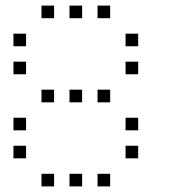

<svg xmlns="http://www.w3.org/2000/svg" viewBox="-20 -693 640 685"><path d="M129 -673Q128 -673 128 -673Q128 -673 128 -672V-629Q128 -628 128 -628Q128 -628 129 -628H172Q173 -628 173 -628Q173 -628 173 -629V-672Q173 -673 173 -673Q173 -673 172 -673ZM229 -673Q228 -673 228 -673Q228 -673 228 -672V-629Q228 -628 228 -628Q228 -628 229 -628H272Q273 -628 273 -628Q273 -628 273 -629V-672Q273 -673 273 -673Q273 -673 272 -673ZM329 -673Q328 -673 328 -673Q328 -673 328 -672V-629Q328 -628 328 -628Q328 -628 329 -628H372Q373 -628 373 -628Q373 -628 373 -629V-672Q373 -673 373 -673Q373 -673 372 -673ZM29 -573Q28 -573 28 -573Q28 -573 28 -572V-529Q28 -528 28 -528Q28 -528 29 -528H72Q73 -528 73 -528Q73 -528 73 -529V-572Q73 -573 73 -573Q73 -573 72 -573ZM429 -573Q428 -573 428 -573Q428 -573 428 -572V-529Q428 -528 428 -528Q428 -528 429 -528H472Q473 -528 473 -528Q473 -528 473 -529V-572Q473 -573 473 -573Q473 -573 472 -573ZM29 -473Q28 -473 28 -473Q28 -473 28 -472V-429Q28 -428 28 -428Q28 -428 29 -428H72Q73 -428 73 -428Q73 -428 73 -429V-472Q73 -473 73 -473Q73 -473 72 -473ZM429 -473Q428 -473 428 -473Q428 -473 428 -472V-429Q428 -428 428 -428Q428 -428 429 -428H472Q473 -428 473 -428Q473 -428 473 -429V-472Q473 -473 473 -473Q473 -473 472 -473ZM129 -373Q128 -373 128 -373Q128 -373 128 -372V-329Q128 -328 128 -328Q128 -328 129 -328H172Q173 -328 173 -328Q173 -328 173 -329V-372Q173 -373 173 -373Q173 -373 172 -373ZM229 -373Q228 -373 228 -373Q228 -373 228 -372V-329Q228 -328 228 -328Q228 -328 229 -328H272Q273 -328 273 -328Q273 -328 273 -329V-372Q273 -373 273 -373Q273 -373 272 -373ZM329 -373Q328 -373 328 -373Q328 -373 328 -372V-329Q328 -328 328 -328Q328 -328 329 -328H372Q373 -328 373 -328Q373 -328 373 -329V-372Q373 -373 373 -373Q373 -373 372 -373ZM29 -273Q28 -273 28 -273Q28 -273 28 -272V-229Q28 -228 28 -228Q28 -228 29 -228H72Q73 -228 73 -228Q73 -228 73 -229V-272Q73 -273 73 -273Q73 -273 72 -273ZM429 -273Q428 -273 428 -273Q428 -273 428 -272V-229Q428 -228 428 -228Q428 -228 429 -228H472Q473 -228 473 -228Q473 -228 473 -229V-272Q473 -273 473 -273Q473 -273 472 -273ZM29 -173Q28 -173 28 -173Q28 -173 28 -172V-129Q28 -128 28 -128Q28 -128 29 -128H72Q73 -128 73 -128Q73 -128 73 -129V-172Q73 -173 73 -173Q73 -173 72 -173ZM429 -173Q428 -173 428 -173Q428 -173 428 -172V-129Q428 -128 428 -128Q428 -128 429 -128H472Q473 -128 473 -128Q473 -128 473 -129V-172Q473 -173 473 -173Q473 -173 472 -173ZM129 -73Q128 -73 128 -73Q128 -73 128 -72V-29Q128 -28 128 -28Q128 -28 129 -28H172Q173 -28 173 -28Q173 -28 173 -29V-72Q173 -73 173 -73Q173 -73 172 -73ZM229 -73Q228 -73 228 -73Q228 -73 228 -72V-29Q228 -28 228 -28Q228 -28 229 -28H272Q273 -28 273 -28Q273 -28 273 -29V-72Q273 -73 273 -73Q273 -73 272 -73ZM329 -73Q328 -73 328 -73Q328 -73 328 -72V-29Q328 -28 328 -28Q328 -28 329 -28H372Q373 -28 373 -28Q373 -28 373 -29V-72Q373 -73 373 -73Q373 -73 372 -73Z"/></svg>

Font: Doto Light
Style: Regular
Weight: 300
Monospace: yes
Version: Version 1.000